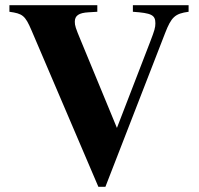

<svg xmlns="http://www.w3.org/2000/svg" viewBox="-20 -696 762 734"><path d="M701 -676H488V-651C559 -646 574 -639 574 -607C574 -591 571 -580 554 -536L427 -207L289 -541C269 -589 266 -598 266 -613C266 -636 281 -647 319 -649L352 -651V-676H16V-651C66 -644 76 -637 100 -581L356 18H383L611 -569C635 -631 649 -644 701 -651Z"/></svg>

Font: XITS Math
Style: Bold
Weight: 700
Designer: MicroPress Inc., with final additions and corrections provided by Coen Hoffman, Elsevier (retired)
Version: Version 1.302